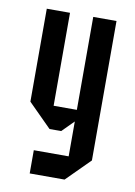

<svg xmlns="http://www.w3.org/2000/svg" viewBox="-71 -548 476 678"><g transform="rotate(10 166.5 -208.5)"><path d="M208.3 -500H291.7V0L208.3 83.3H83.3V0H208.3V-125L166.7 -83.3H125L41.7 -166.7V-500H125V-166.7H208.3Z"/></g></svg>

Font: Yulong
Style: Regular
Weight: 400
Designer: GGBotNet
Foundry: f0n7.com
Version: 1.00